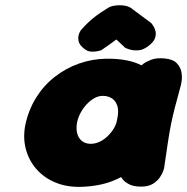

<svg xmlns="http://www.w3.org/2000/svg" viewBox="-20 -728 730 749"><path d="M294 1Q239 2 195 -16.5Q151 -35 121.5 -69Q92 -103 80.5 -147.5Q69 -192 79 -242Q92 -301 121.5 -348Q151 -395 194 -428.5Q237 -462 288 -480Q339 -498 394 -499Q480 -500 531 -473.5Q582 -447 599 -391.5Q616 -336 599 -250Q589 -200 567 -155.5Q545 -111 508 -76.5Q471 -42 418 -21.5Q365 -1 294 1ZM334 -167Q351 -167 367.5 -174.5Q384 -182 398.5 -195.5Q413 -209 423.5 -226Q434 -243 437 -262Q444 -294 438 -314Q432 -334 417 -344Q402 -354 381 -354Q364 -354 348 -345Q332 -336 318.5 -321.5Q305 -307 295 -289Q285 -271 281 -252Q276 -228 281 -208.5Q286 -189 299.5 -178Q313 -167 334 -167ZM531 0Q501 0 484 -9Q467 -18 460 -27Q453 -36 453 -36Q460 -109 468.5 -177.5Q477 -246 490.5 -318Q504 -390 528 -470Q528 -470 538.5 -478.5Q549 -487 570 -495Q591 -503 622 -500Q655 -497 670 -481Q685 -465 688 -445.5Q691 -426 688.5 -411.5Q686 -397 686 -397Q672 -346 663 -311.5Q654 -277 647.5 -245Q641 -213 635 -173Q629 -133 620 -71Q620 -71 616.5 -60.5Q613 -50 603.5 -36Q594 -22 576.5 -11Q559 0 531 0ZM307 -539Q291 -552 287.5 -564.5Q284 -577 286 -587.5Q288 -598 292 -604.5Q296 -611 296 -611Q312 -629 326 -642Q340 -655 356 -667Q372 -679 398 -695Q408 -703 427 -706Q446 -709 466 -706Q486 -703 500 -690L570 -638Q570 -638 576 -630Q582 -622 586 -609Q590 -596 585 -580Q580 -564 557 -547Q537 -532 516.5 -531.5Q496 -531 482.5 -536Q469 -541 469 -541L434 -574Q421 -564 404.5 -552.5Q388 -541 375 -532Q375 -532 364 -529Q353 -526 337 -526.5Q321 -527 307 -539Z"/></svg>

Font: Sour Gummy Black
Style: Italic
Weight: 900
Italic angle: -11.3°
Designer: Stefie Justprince
Foundry: Eifetstype
Version: Version 1.000